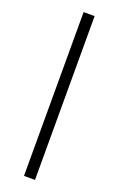

<svg xmlns="http://www.w3.org/2000/svg" viewBox="-163 -793 577 934"><g transform="rotate(20 125.5 -326.0)"><path d="M97 -750H154V98H97Z"/></g></svg>

Font: Unbounded ExtraLight
Style: Regular
Weight: 250
Designer: Luke Prowse, Jean-Baptiste Morizot, Fátima Lázaro, Florian Runge
Foundry: NaN
Version: Version 1.701;gftools[0.9.28.dev5+ged2979d]